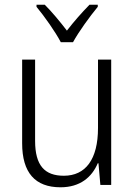

<svg xmlns="http://www.w3.org/2000/svg" viewBox="-20 -785 570 815"><path d="M238 -606H290C314 -650 361 -715 395 -756V-765H360C325 -729 295 -695 264 -655C235 -693 200 -735 170 -765H135V-756C169 -715 215 -650 238 -606ZM237 10C320 10 370 -33 395 -92H398L406 0H452V-532H396V-242C396 -108 343 -39 251 -39C170 -39 129 -82 129 -187V-532H74V-177C74 -52 129 10 237 10Z"/></svg>

Font: Noto Sans Mono Condensed Light
Style: Regular
Weight: 300
Width: 3
Designer: Monotype Design Team
Foundry: Monotype Imaging Inc.
Version: Version 2.014